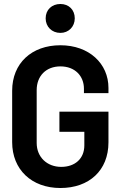

<svg xmlns="http://www.w3.org/2000/svg" viewBox="-20 -935 604 963"><path d="M283 8C427 8 524 -80 524 -221V-375H278V-274H403V-206C403 -139 356 -98 287 -98C216 -98 164 -147 164 -218V-483C164 -554 211 -602 283 -602C356 -602 401 -554 401 -490V-468H524V-494C524 -616 427 -708 283 -708C138 -708 41 -617 41 -480V-222C41 -85 138 8 283 8ZM209 -843C209 -801 240 -770 283 -770C324 -770 355 -801 355 -843C355 -886 325 -915 283 -915C240 -915 209 -886 209 -843Z"/></svg>

Font: Vanilla Cream
Style: Bold
Weight: 700
Designer: Jeremy Tribby, Jinavaṁso
Foundry: Tribby Type
Version: Version 1.422;Glyphs 3.1.2 (3151)